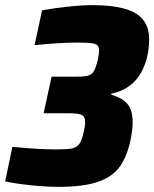

<svg xmlns="http://www.w3.org/2000/svg" viewBox="-36 -716 598 744"><path d="M-16 -13 12 -147Q112 -137 185 -137Q225 -137 243.5 -141Q262 -145 271.5 -158.5Q281 -172 288 -203Q294 -227 294 -242Q294 -264 281 -270.5Q268 -277 235 -277H133L164 -419H265Q293 -419 307 -423.5Q321 -428 328.5 -441.5Q336 -455 343 -485Q348 -508 348 -520Q348 -541 331.5 -546Q315 -551 265 -551Q196 -551 98 -541L127 -676Q170 -684 225 -690Q280 -696 322 -696Q437 -696 489.5 -664.5Q542 -633 542 -564Q542 -525 532 -487Q515 -428 481 -396Q447 -364 396 -353L395 -349Q438 -337 458 -313Q478 -289 478 -241Q478 -216 470 -174Q456 -109 428 -70Q400 -31 344 -11.5Q288 8 191 8Q144 8 85 2Q26 -4 -16 -13Z"/></svg>

Font: Saira Semi Condensed ExtraBold
Style: Italic
Weight: 800
Width: 4
Italic angle: -12°
Designer: Hector Gatti with collaboration of the Omnibus-Type team
Foundry: Omnibus-Type
Version: Version 1.001; ttfautohint (v1.8)